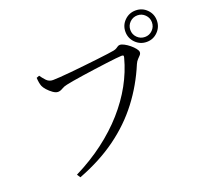

<svg xmlns="http://www.w3.org/2000/svg" viewBox="-144 -996 1289 1211"><g transform="rotate(-20 500.0 -391.0)"><path d="M776.4 -720.5Q776.4 -764.4 807.4 -795Q838.4 -825.6 882.3 -825.6Q926.1 -825.6 956.7 -795Q987.4 -764.4 987.4 -720.5Q987.4 -676.7 956.7 -645.6Q926.1 -614.6 882.3 -614.6Q838.4 -614.6 807.4 -645.6Q776.4 -676.7 776.4 -720.5ZM809.5 -720.5Q809.5 -690.1 830.7 -669Q851.9 -647.8 882.3 -647.8Q912.1 -647.8 933.1 -669Q954.2 -690.1 954.2 -720.5Q954.2 -750.3 933.1 -771.4Q912.1 -792.5 882.3 -792.5Q851.9 -792.5 830.7 -771.4Q809.5 -750.3 809.5 -720.5ZM243.7 -590.9Q258 -590.9 290.8 -593.2Q323.6 -595.4 367.6 -599.6Q411.6 -603.8 458.5 -609Q505.3 -614.2 548.3 -619Q591.3 -623.8 622.8 -628.2Q654.4 -632.6 666 -634.8Q679.1 -637.6 686.7 -642.4Q694.2 -647.2 700.5 -651.3Q706.7 -655.4 714.8 -655.4Q726.3 -655.4 743.6 -646.3Q760.8 -637.2 777.9 -623.2Q794.9 -609.2 806.5 -594.5Q818.1 -579.9 818.1 -569.6Q818.1 -559.1 810.3 -550.6Q802.5 -542 792.5 -531.8Q782.6 -521.6 775.1 -504.8Q723 -380.1 643.9 -276.5Q564.8 -172.9 454.2 -92.4Q343.7 -12 195.8 44.4L181.1 21.6Q289 -32.2 376.7 -98.5Q464.3 -164.7 531.6 -240.7Q598.8 -316.7 644.5 -399.6Q690.1 -482.4 713.2 -570.1Q716.6 -582 712.6 -584.5Q708.7 -587 700.7 -587Q690.2 -587 661.9 -583.9Q633.6 -580.8 594.9 -575.9Q556.2 -570.9 513.8 -565.1Q471.4 -559.3 431.7 -553.4Q391.9 -547.5 361.2 -542.2Q330.5 -536.8 316.5 -533.6Q295.7 -529.6 279.5 -519.7Q263.3 -509.8 248.2 -509.8Q233.3 -509.8 214.9 -522.8Q196.5 -535.8 181.4 -552.7Q166.4 -569.7 161.4 -582.2Q157.2 -593.3 154.8 -606Q152.4 -618.7 151.1 -639.2L170.2 -646.6Q182.5 -628.6 199.9 -609.7Q217.3 -590.9 243.7 -590.9Z"/></g></svg>

Font: Source Han Serif JP VF
Style: Regular
Weight: 250
Designer: Ryoko NISHIZUKA 西塚涼子 (kana & ideographs); Frank Grießhammer (Latin, Greek & Cyrillic); Wenlong ZHANG 张文龙 (bopomofo); San
Foundry: Adobe
Version: Version 2.001;hotconv 1.1.0;makeotfexe 2.6.0